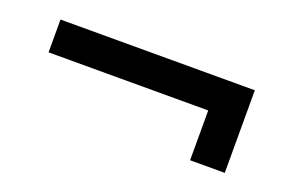

<svg xmlns="http://www.w3.org/2000/svg" viewBox="-41 -330 570 384"><g transform="rotate(20 244.0 -138.0)"><path d="M451.2 -49.8H377.4V-155.8H37.6V-225.6H451.2Z"/></g></svg>

Font: Droid Sans
Style: Regular
Weight: 400
Foundry: Ascender Corporation
Version: Version 1.00 build 114